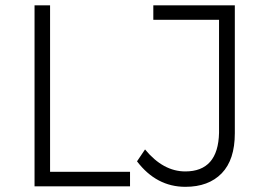

<svg xmlns="http://www.w3.org/2000/svg" viewBox="-20 -720 1024 742"><path d="M482.5 0H113.5V-699.5H173.5V-56H482.5ZM696.5 2Q584.5 2 509.5 -96.5L540.5 -142.5Q610.5 -57.5 696 -57.5Q823 -57.5 826.5 -206.5V-643.5H572.5V-699.5H887.5V-205Q887.5 -102.5 836.8 -50.2Q786 2 696.5 2Z"/></svg>

Font: Argentum Novus Light
Style: Regular
Weight: 300
Designer: Julieta Ulanovsky (font) & Cristiano Sobral (main changes)
Foundry: Julieta Ulanovsky (font) & Cristiano Sobral (main changes)
Version: Version 3.00;November 27, 2020;FontCreator 13.0.0.2655 64-bi